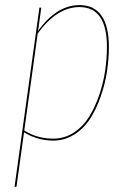

<svg xmlns="http://www.w3.org/2000/svg" viewBox="-20 -548 505 761"><path d="M37.6 192.9 136.2 -517.6H143.6L130.9 -425.3Q204.1 -527.8 295.4 -527.8Q353.5 -527.8 382.6 -485.4Q411.6 -442.9 411.6 -362.3Q411.6 -314.5 404.1 -264.9Q396.5 -215.3 379.2 -165.5Q361.8 -115.7 337.2 -77.4Q312.5 -39.1 274.4 -14.9Q236.3 9.3 190.9 9.3Q129.9 9.3 75.2 -23.4L45.4 191.9ZM190.9 1.5Q235.4 1.5 272 -22.2Q308.6 -45.9 332.5 -84Q356.4 -122.1 373 -170.7Q389.6 -219.2 396.7 -267.6Q403.8 -315.9 403.8 -362.3Q403.8 -520 294.9 -520Q205.6 -520 129.4 -415L76.2 -30.8Q127 1.5 190.9 1.5Z"/></svg>

Font: Fira Sans Compressed Eight
Style: Italic
Weight: 100
Width: 3
Italic angle: -8°
Designer: Carrois Corporate & Edenspiekermann AG
Foundry: Carrois Corporate GbR & Edenspiekermann AG
Version: Version 4.203;PS 004.203;hotconv 1.0.88;makeotf.lib2.5.64775